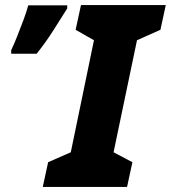

<svg xmlns="http://www.w3.org/2000/svg" viewBox="-20 -734 671 754"><path d="M148 0 169 -97 258 -136 349 -576 277 -617 298 -714H631L610 -617L518 -576L426 -136L500 -97L479 0ZM24 -523V-537Q35 -560 47.5 -591.5Q60 -623 72 -655Q84 -687 91 -713H244V-701Q218 -660 190 -615.5Q162 -571 124 -523Z"/></svg>

Font: Noto Sans Disp ExtBd
Style: Italic
Weight: 800
Italic angle: -12°
Designer: Monotype Design Team
Foundry: Monotype Imaging Inc.
Version: Version 2.000;GOOG;noto-source:20170915:90ef993387c0